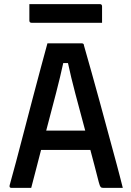

<svg xmlns="http://www.w3.org/2000/svg" viewBox="-20 -915 640 935"><path d="M132 0H36Q24 0 27 -13Q40 -58 58 -126.5Q76 -195 97 -275Q118 -355 139 -435.5Q160 -516 179 -586Q198 -656 211 -704H378Q389 -704 389 -693Q426 -564 466 -418Q506 -272 549 -112Q556 -85 563.5 -57Q571 -29 578 0H483Q474 0 470 -4.5Q466 -9 461 -28Q451 -68 440.5 -107.5Q430 -147 420 -185H180Q169 -142 157 -96Q145 -50 132 0ZM288 -608Q274 -543 253 -462Q232 -381 205 -279H395Q369 -375 347 -458.5Q325 -542 311 -608ZM123 -895H466Q477 -895 477 -884V-804H134Q123 -804 123 -815Z"/></svg>

Font: Recursive Mn Lnr St Med
Style: Regular
Weight: 500
Monospace: yes
Version: Version 1.079;hotconv 1.0.112;makeotfexe 2.5.65598; ttfautoh